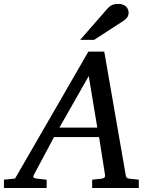

<svg xmlns="http://www.w3.org/2000/svg" viewBox="-73 -947 766 967"><path d="M374 -564 226.1 -304.2H417ZM391.1 0V-42L437 -46.9Q459 -49.8 456.1 -65.9L425.8 -256.8H199.2L97.2 -65.9Q91.8 -56.2 96.9 -52.2Q102.1 -48.3 116.2 -46.9L162.1 -42V0H-53.2V-42L2.9 -47.9L372.1 -687H452.1L560.1 -65.9Q561.5 -56.2 565.4 -52Q569.3 -47.9 580.1 -46.9L626 -42V0ZM574.7 -884.3Q574.7 -870.1 568.4 -860.6Q562 -851.1 550.8 -843.3L400.9 -746.1H330.6L466.8 -902.3Q471.7 -908.2 477.1 -912.6Q482.4 -917 489 -920.4Q495.6 -923.8 504.2 -925.5Q512.7 -927.2 523.9 -927.2Q537.1 -927.2 546.6 -923.3Q556.2 -919.4 562.3 -913.3Q568.4 -907.2 571.5 -899.4Q574.7 -891.6 574.7 -884.3Z"/></svg>

Font: Charis SIL Afr
Style: Italic
Weight: 400
Italic angle: -11°
Foundry: SIL International
Version: Version 5.000